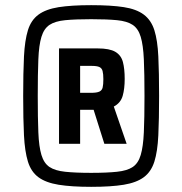

<svg xmlns="http://www.w3.org/2000/svg" viewBox="-20 -716 706 744"><path d="M333.3 8Q256.6 8 207.1 -0.1Q157.6 -8.1 129 -29.2Q100.4 -50.3 88.2 -89.8Q76.1 -129.3 72.9 -191.5Q69.8 -253.7 69.8 -344Q69.8 -434.7 72.9 -497.2Q76.1 -559.6 88.2 -598.9Q100.4 -638.2 129 -659.2Q157.6 -680.3 207.1 -688.2Q256.6 -696 333.3 -696Q410.5 -696 459.5 -688.4Q508.5 -680.9 537.1 -659.5Q565.7 -638.2 578.2 -598.9Q590.6 -559.6 593.5 -497.5Q596.5 -435.3 596.5 -344Q596.5 -253.7 593.5 -191.5Q590.6 -129.3 578.2 -89.8Q565.7 -50.3 537.1 -29.2Q508.5 -8.1 459.5 -0.1Q410.5 8 333.3 8ZM333.3 -46.2Q393.8 -46.2 433.3 -50.4Q472.8 -54.5 494.3 -68.9Q515.8 -83.3 525.3 -115.5Q534.9 -147.7 537.4 -203.1Q539.9 -258.4 539.9 -344Q539.9 -430.6 537.4 -485.9Q534.9 -541.3 525.3 -573.2Q515.8 -605.1 494.3 -619.5Q472.8 -633.9 433.5 -637.8Q394.2 -641.6 333.3 -641.6Q272.3 -641.6 232.8 -637.8Q193.3 -633.9 171.8 -619.5Q150.3 -605.1 140.6 -573.2Q130.8 -541.3 128.6 -485.9Q126.3 -430.6 126.3 -344Q126.3 -258.4 128.6 -203.1Q130.8 -147.7 140.6 -115.5Q150.3 -83.3 171.8 -68.9Q193.3 -54.5 232.8 -50.4Q272.3 -46.2 333.3 -46.2ZM208.7 -158.9V-528.4H358.5Q404.5 -528.4 426.9 -515.2Q449.4 -501.9 456.3 -475.5Q463.2 -449.1 463.2 -410.1Q463.2 -372.2 455.4 -344.6Q447.5 -317 421 -303.1L470.7 -158.9H384.3L342.8 -290.5H290.5V-158.9ZM290.5 -356.3H332.9Q354.8 -356.3 365 -361Q375.2 -365.7 377.8 -377.1Q380.5 -388.4 380.5 -409.1Q380.5 -429.5 377.5 -440.8Q374.6 -452 364.9 -456.4Q355.3 -460.7 334.6 -460.7H290.5Z"/></svg>

Font: Saira Thin SemiCondensed
Style: Regular
Weight: 100
Width: 4
Version: Version 1.101